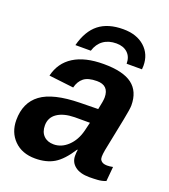

<svg xmlns="http://www.w3.org/2000/svg" viewBox="-135 -828 827 937"><g transform="rotate(20 278.0 -360.0)"><path d="M435.5 4.9Q386.7 4.9 360.4 -15.6Q334 -36.1 334 -69.8Q334 -87.9 336.4 -101.1H333.5Q292.5 -37.6 252.4 -13.9Q212.4 9.8 154.8 9.8Q86.4 9.8 45.7 -31Q4.9 -71.8 4.9 -135.7Q4.9 -226.1 67.1 -272.2Q129.4 -318.4 269 -320.8L362.3 -322.3Q372.6 -368.7 372.6 -386.2Q372.6 -448.7 310.5 -448.7Q264.6 -448.7 242.2 -430.9Q219.7 -413.1 211.4 -379.4L83 -394.5Q99.6 -464.8 158 -501.5Q216.3 -538.1 313 -538.1Q414.1 -538.1 461.2 -502.4Q508.3 -466.8 508.3 -394Q508.3 -376 496.6 -317.4L461.9 -145Q458 -123 458 -109.9Q458 -98.1 462.9 -91.8Q467.8 -85.4 474.1 -82.5Q480.5 -79.6 486.8 -78.9Q493.2 -78.1 496.6 -78.1Q511.2 -78.1 526.9 -81.5L520 -5.9Q499.5 2 478.5 3.4Q457.5 4.9 435.5 4.9ZM347.2 -245.6H268.1Q210.9 -244.6 178 -222.2Q145 -199.7 145 -158.7Q145 -124.5 164.3 -105.2Q183.6 -85.9 216.3 -85.9Q256.8 -85.9 290 -117.4Q323.2 -148.9 336.4 -200.7ZM344.7 -730.5Q414.6 -730.5 456.1 -693.4Q497.6 -656.2 497.6 -596.2L496.6 -577.6H417Q417 -613.3 395.3 -633.5Q373.5 -653.8 336.9 -653.8Q296.9 -653.8 269.5 -634.3Q242.2 -614.7 231 -577.6H150.9Q171.4 -656.2 218.8 -693.4Q266.1 -730.5 344.7 -730.5Z"/></g></svg>

Font: Liberation Sans
Style: Bold Italic
Weight: 700
Italic angle: -12°
Designer: Steve Matteson
Foundry: Ascender Corporation
Version: Version 2.1.5